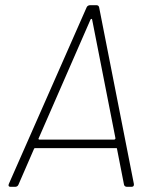

<svg xmlns="http://www.w3.org/2000/svg" viewBox="-20 -720 586 740"><path d="M469 0H487C494 0 497 -4 496 -11L362 -692C361 -697 357 -700 352 -700H327C322 -700 316 -697 314 -692L14 -11C11 -4 14 0 20 0H39C44 0 49 -3 51 -8L111 -146C112 -149 113 -149 115 -149H428C430 -149 431 -149 431 -146L458 -8C459 -3 464 0 469 0ZM129 -187 329 -645C331 -648 335 -648 335 -645L425 -187C425 -185 423 -182 420 -182H132C129 -182 127 -185 129 -187Z"/></svg>

Font: Barlow ExtraLight
Style: Italic
Weight: 275
Italic angle: -7°
Designer: Jeremy Tribby
Foundry: Tribby Type
Version: Version 1.422;hotconv 1.0.109;makeotfexe 2.5.65596